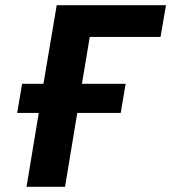

<svg xmlns="http://www.w3.org/2000/svg" viewBox="-20 -718 658 738"><path d="M65 -396H147L198 -698H618L597 -576H325L295 -396H463L444 -284H277L230 0H82L129 -284H46Z"/></svg>

Font: IBM Plex Mono
Style: Bold Italic
Weight: 700
Italic angle: -9°
Monospace: yes
Designer: Mike Abbink, Paul van der Laan, Pieter van Rosmalen
Foundry: Bold Monday
Version: Version 2.3